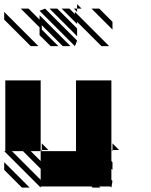

<svg xmlns="http://www.w3.org/2000/svg" viewBox="-25 -879 712 905"><path d="M166.7 5.2 -5.2 -166.7H0V-500H166.7V-171.9H171.9V-166.7L166.7 -171.9V-166.7H328.1H333.3V-500H500V-171.9H505.2V-166.7L500 -171.9V-119.8L505.2 -114.6V-78.1L500 -83.3V-31.2L505.2 -26L500 5.2L494.8 0H442.7L447.9 5.2H411.5L406.2 0H166.7ZM78.1 5.2 -5.2 -78.1V-114.6L114.6 5.2ZM505.2 -739.6 406.2 -838.5H442.7L505.2 -776ZM338.5 -822.9 322.9 -838.5H338.5ZM338.5 -765.6 265.6 -838.5H302.1L328.1 -812.5V-822.9L489.6 -661.5H453.1L338.5 -776ZM338.5 -708.3 208.3 -838.5H244.8L338.5 -744.8ZM328.1 -661.5 161.5 -828.1 187.5 -838.5 338.5 -687.5ZM213.5 -661.5 161.5 -713.5V-750L72.9 -838.5H109.4L161.5 -786.5V-807.3L307.3 -661.5H270.8L171.9 -760.4V-739.6L250 -661.5ZM119.8 -661.5 -5.2 -786.5V-822.9L156.2 -661.5ZM505.2 -171.9H536.5L505.2 -203.1ZM171.9 -171.9H203.1L171.9 -203.1ZM338.5 -838.5H359.4L338.5 -859.4ZM166.7 -31.2V-83.3L83.3 -166.7H31.2ZM166.7 -119.8V-166.7H119.8Z"/></svg>

Font: 0xA000-Monochrome
Style: Monochrome
Weight: 400
Version: Version 0.1